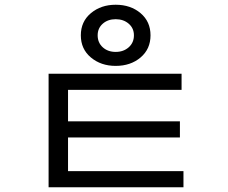

<svg xmlns="http://www.w3.org/2000/svg" viewBox="-20 -722 960 810"><path d="M468 -702Q531 -702 573 -666.5Q615 -631 615 -573Q615 -515 573 -479.5Q531 -444 468 -444Q406 -444 363.5 -479.5Q321 -515 321 -573Q321 -631 363.5 -666.5Q406 -702 468 -702ZM468 -641Q435 -641 413.5 -622Q392 -603 392 -573Q392 -542 413.5 -522.5Q435 -503 468 -503Q501 -503 523 -522.5Q545 -542 545 -573Q545 -603 523 -622Q501 -641 468 -641ZM185 -411H746V-343H267V35H185ZM185 0H754V68H185ZM204 -210H739V-142H204Z"/></svg>

Font: korean15
Style: Book
Weight: 400
Designer: Jelle Bosma - Monotype Design Team
Foundry: Monotype Imaging Inc.
Version: Version 2.003